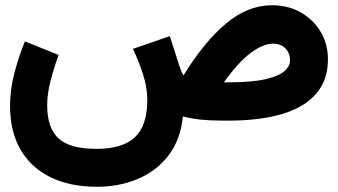

<svg xmlns="http://www.w3.org/2000/svg" viewBox="-20 -463 1297 737"><path d="M205.1 -252Q188 -206.1 174.6 -155Q161.1 -104 161.1 -59.1Q161.1 27.8 204.3 68.1Q247.6 108.4 350.6 108.4Q449.2 108.4 497.1 64.5Q544.9 20.5 545.4 -78.1Q545.4 -127.9 528.6 -179.2Q511.7 -230.5 490.2 -275.4L631.8 -324.2L669.9 -206.1Q676.8 -185.5 684.1 -173.3Q764.2 -303.2 847.9 -373Q931.6 -442.9 1024.4 -442.9Q1085.4 -442.9 1134 -415.5Q1182.6 -388.2 1210.7 -341.1Q1238.8 -293.9 1238.8 -235.4Q1238.8 -154.3 1192.6 -102.1Q1146.5 -49.8 1061.3 -24.9Q976.1 0 857.9 0H833Q740.2 0 682.1 -16.1Q672.9 73.7 626.7 133.8Q580.6 193.8 509 223.9Q437.5 253.9 352.1 253.9Q249 253.9 174.3 217.5Q99.6 181.2 59.1 111.8Q18.6 42.5 18.6 -56.6Q18.6 -118.7 35.2 -182.4Q51.8 -246.1 75.7 -304.2ZM856 -147Q946.8 -147 998.5 -158.9Q1050.3 -170.9 1071.8 -189.9Q1093.3 -209 1093.3 -231Q1093.3 -259.3 1075.7 -277.3Q1058.1 -295.4 1027.3 -295.4Q990.2 -295.4 942.6 -260Q895 -224.6 839.4 -147Z"/></svg>

Font: Vazir Black WOL
Style: Black-WOL
Weight: 900
Designer: Saber Rastikerdar
Foundry: Saber Rastikerdar
Version: Version 30.0.0